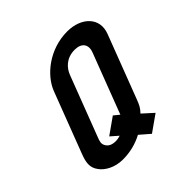

<svg xmlns="http://www.w3.org/2000/svg" viewBox="-178 -829 1001 1001"><g transform="rotate(-45 323.0 -328.0)"><path d="M188.2 5C240.7 5 289.5 -7 334.5 -31L389.9 17L480.6 -47L422.1 -100C443.5 -122.3 449.5 -135.7 462.6 -170L594.4 -515C628.9 -605.1 557.7 -673 454.8 -673C323 -673 218.1 -586.6 185.7 -502L58.9 -170C41.4 -124.2 32.9 -89 61.3 -52C83.2 -21.4 129.9 5 188.2 5ZM313.4 -195 222.7 -131 263.9 -95C251.6 -91 240.8 -89 231.6 -89C200.5 -89 184.7 -98.5 174.7 -115C163.4 -133.7 169.7 -149.4 177.6 -170L304.5 -502C318.9 -539.6 352.8 -578 414.8 -578C466 -578 487.7 -546.4 470.7 -502L343.9 -170Z"/></g></svg>

Font: Din Kursivschrift
Style: Breit
Weight: 400
Version: Version 1.089